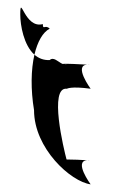

<svg xmlns="http://www.w3.org/2000/svg" viewBox="-20 -620 296 502"><path d="M33 -582C33 -554 42 -502 70 -477C78 -511 92 -536 110 -545C98 -557 92 -540 92 -557C44 -544 33 -638 33 -582ZM69 -332C69 -232 165 -145 217 -138C217 -138 172 -199 208 -201C195 -202 169 -203 154 -203C147 -229 107 -394 155 -388C155 -388 165 -395 217 -388C217 -388 172 -449 208 -451C190 -452 152 -454 143 -453C131 -459 120 -472 110 -463C94 -462 80 -468 70 -477C61 -438 60 -386 69 -332ZM149 -451C151 -451 153 -450 155 -450C153 -450 151 -450 149 -451ZM217 -200C217 -200 213 -201 208 -201C211 -201 214 -201 217 -200ZM217 -450C217 -450 213 -451 208 -451C211 -451 214 -451 217 -450Z"/></svg>

Font: bitstorm
Style: cn
Weight: 400
Version: Version 0.2